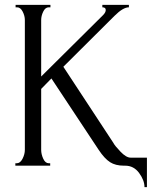

<svg xmlns="http://www.w3.org/2000/svg" viewBox="-20 -680 658 788"><path d="M43 0V-10H49Q63 -10 72.5 -28.5Q82 -47 82 -65V-598Q82 -615 73 -632.5Q64 -650 50 -650H44V-660H187V-650H180Q166 -650 157.5 -632.5Q149 -615 149 -598V-366L403 -618Q414 -629 414 -639Q414 -650 400 -650V-660H509V-650Q485 -650 450 -615L240 -406L445 -94Q451 -82 474.5 -57.5Q498 -33 516 -33H583V88H573Q573 60 551 30Q529 0 494 0H489Q454 0 431.5 -14.5Q409 -29 385 -65L191 -358L149 -315V-65Q149 -47 157.5 -28.5Q166 -10 180 -10H186V0Z"/></svg>

Font: Forum
Style: Regular
Weight: 400
Designer: Denis Masharov
Foundry: Denis Masharov
Version: Version 1.000